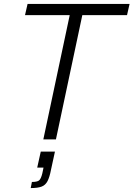

<svg xmlns="http://www.w3.org/2000/svg" viewBox="-20 -708 678 975"><path d="M200 0 334 -631H107L120 -688H638L625 -631H398L264 0ZM136 247 142 216Q168 216 178 208.5Q188 201 195 172L201 143H169L187 62H259L239 154Q232 191 221.5 211.5Q211 232 191.5 239.5Q172 247 136 247Z"/></svg>

Font: Saira Light
Style: Italic
Weight: 300
Italic angle: -12°
Designer: Hector Gatti with collaboration of the Omnibus-Type team
Foundry: Omnibus-Type
Version: Version 1.100; ttfautohint (v1.8.3)